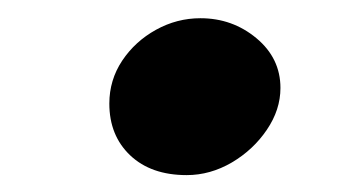

<svg xmlns="http://www.w3.org/2000/svg" viewBox="-20 -416 388 216"><path d="M190 -219Q150 -219 126.5 -241.2Q103 -263.5 103 -299.5Q103 -326 117.5 -347.8Q132 -369.5 155.5 -382.5Q179 -395.5 205.5 -395.5Q241.5 -395.5 268.5 -373Q295.5 -350.5 295.5 -317Q295.5 -292.5 280.2 -270Q265 -247.5 240.8 -233.2Q216.5 -219 190 -219Z"/></svg>

Font: Libre Caslon Text Bold
Style: Italic
Weight: 700
Italic angle: -22.583°
Designer: Pablo Impallari, Rodrigo Fuenzalida, Katja Schimmel
Foundry: Pablo Impallari, Rodrigo Fuenzalida
Version: Version 2.000